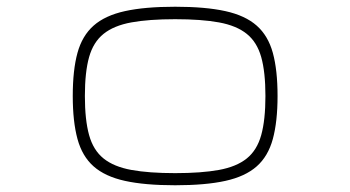

<svg xmlns="http://www.w3.org/2000/svg" viewBox="-20 -649 1040 570"><path d="M500 -99Q410 -99 351 -112Q292 -125 258 -155Q224 -185 210 -236.5Q196 -288 196 -364Q196 -441 210 -492Q224 -543 258 -573Q292 -603 351 -616Q410 -629 500 -629Q590 -629 649 -616Q708 -603 742 -573Q776 -543 790 -492Q804 -441 804 -364Q804 -288 790 -236.5Q776 -185 742 -155Q708 -125 649 -112Q590 -99 500 -99ZM500 -135Q578 -135 630 -144.5Q682 -154 712.5 -178.5Q743 -203 755.5 -248Q768 -293 768 -364Q768 -435 755.5 -479.5Q743 -524 712.5 -548.5Q682 -573 630 -582.5Q578 -592 500 -592Q422 -592 370 -582.5Q318 -573 287.5 -548.5Q257 -524 244.5 -479.5Q232 -435 232 -364Q232 -293 244.5 -248Q257 -203 287.5 -178.5Q318 -154 370 -144.5Q422 -135 500 -135Z"/></svg>

Font: Zen Maru Gothic Light
Style: Regular
Weight: 300
Designer: Yoshimichi Ohira
Foundry: Positype
Version: Version 1.001